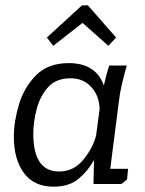

<svg xmlns="http://www.w3.org/2000/svg" viewBox="-20 -691 544 721"><path d="M310 -671 416 -550 387 -519 290 -605 180 -519 156 -550 288 -671ZM456 -445Q446 -410 438 -376Q430 -342 426 -307L394 -57H461L457 -17L436 0H331L333 -90Q311 -50 275.5 -20Q240 10 181 10Q108 10 70 -41Q32 -92 32 -178Q32 -235 51.5 -299.5Q71 -364 116 -409Q161 -454 238 -454Q340 -454 370 -370Q374 -389 379 -407.5Q384 -426 390 -445ZM245 -397Q190 -397 160 -363Q130 -329 117.5 -280.5Q105 -232 105 -189Q105 -47 202 -47Q257 -47 293.5 -92Q330 -137 341 -183L354 -281Q353 -331 323 -364Q293 -397 245 -397Z"/></svg>

Font: Zilla Slab Regular
Style: Italic
Weight: 400
Italic angle: -6°
Designer: Typotheque.com
Foundry: Typotheque type foundry
Version: Version 1.1; 2017; ttfautohint (v1.6)